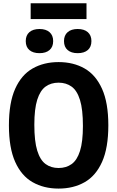

<svg xmlns="http://www.w3.org/2000/svg" viewBox="-20 -1122 704 1152"><path d="M331.5 9.5Q243 9.5 175.8 -28.8Q108.5 -67 71 -150.8Q33.5 -234.5 33.5 -370Q33.5 -505.5 71 -589.2Q108.5 -673 175.8 -711.2Q243 -749.5 331.5 -749.5Q420.5 -749.5 487.5 -711.2Q554.5 -673 592.2 -589.2Q630 -505.5 630 -370Q630 -234.5 592.5 -150.8Q555 -67 487.8 -28.8Q420.5 9.5 331.5 9.5ZM331.5 -114Q377 -114 409.8 -137.5Q442.5 -161 460 -216.2Q477.5 -271.5 477.5 -366.5Q477.5 -465.5 460 -522Q442.5 -578.5 409.8 -602.2Q377 -626 331.5 -626Q286 -626 253.5 -602.5Q221 -579 203.5 -523.8Q186 -468.5 186 -373.5Q186 -274.5 203.5 -218Q221 -161.5 253.5 -137.8Q286 -114 331.5 -114ZM446 -803Q407.5 -803 385.8 -821.8Q364 -840.5 364 -875.5Q364 -910 385.8 -929Q407.5 -948 446 -948Q485 -948 506.8 -929Q528.5 -910 528.5 -875.5Q528.5 -840.5 506.8 -821.8Q485 -803 446 -803ZM217 -803Q178 -803 156.2 -821.8Q134.5 -840.5 134.5 -875.5Q134.5 -910 156.2 -929Q178 -948 217 -948Q255.5 -948 277.2 -929Q299 -910 299 -875.5Q299 -840.5 277.2 -821.8Q255.5 -803 217 -803ZM164 -1007.5V-1102.5H499V-1007.5Z"/></svg>

Font: Encode Sans Condensed Condensed
Style: Bold
Weight: 700
Width: 3
Designer: Multiple Designers
Foundry: Impallari Type
Version: Version 3.000; ttfautohint (v1.8.3) -l 8 -r 50 -G 200 -x 14 